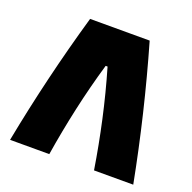

<svg xmlns="http://www.w3.org/2000/svg" viewBox="-114 -738 849 851"><g transform="rotate(20 310.5 -312.5)"><path d="M170 -625Q125 -469 87.5 -312.5Q50 -156 20 0H205Q223 -113 248 -226.5Q273 -340 306 -453H315Q348 -340 373 -226.5Q398 -113 416 0H601Q571 -156 533.5 -312.5Q496 -469 451 -625Z"/></g></svg>

Font: Changa ExtraBold
Style: Regular
Weight: 800
Designer: Eduardo Rodriguez Tunni
Foundry: Eduardo Rodriguez Tunni
Version: Version 3.002; ttfautohint (v1.8.2)